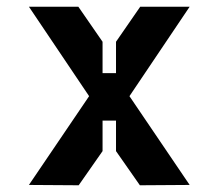

<svg xmlns="http://www.w3.org/2000/svg" viewBox="-20 -550 640 571"><path d="M396 1 325 -100.6V-191.4H285V-100.6L214 1L66 0L245 -264L66 -530H213L285 -425.8V-332.6H325V-425.8L397 -530H544L365 -264L544 0Z"/></svg>

Font: Fliege Mono Thin
Style: Regular
Weight: 100
Version: Version 0.020;Glyphs 3.3 (3306)